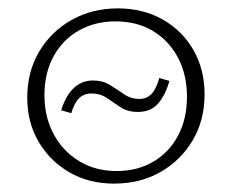

<svg xmlns="http://www.w3.org/2000/svg" viewBox="-20 -434 554 458"><path d="M252 4Q192 4 145.5 -23Q99 -50 72 -96Q45 -142 45 -201Q45 -263 73.5 -311Q102 -359 151 -386.5Q200 -414 261 -414Q321 -414 368 -387.5Q415 -361 441.5 -314.5Q468 -268 468 -209Q468 -147 439.5 -99Q411 -51 362.5 -23.5Q314 4 252 4ZM258 -26Q308 -26 346 -48.5Q384 -71 405 -111Q426 -151 426 -203Q426 -256 404.5 -296.5Q383 -337 345 -360Q307 -383 255 -383Q207 -383 168.5 -361.5Q130 -340 108 -300Q86 -260 86 -207Q86 -155 108 -114Q130 -73 169 -49.5Q208 -26 258 -26ZM309 -167Q284 -167 267 -178.5Q250 -190 234.5 -200.5Q219 -211 198 -211Q180 -211 168.5 -199.5Q157 -188 150 -164L126 -171Q133 -194 144 -210Q155 -226 169.5 -234Q184 -242 201 -242Q225 -242 242 -231.5Q259 -221 275.5 -209.5Q292 -198 313 -198Q329 -198 340.5 -209Q352 -220 360 -248L384 -241Q375 -208 357.5 -187.5Q340 -167 309 -167Z"/></svg>

Font: Ysabeau ExtraLight
Style: Regular
Weight: 250
Designer: Christian Thalmann (Catharsis Fonts)
Version: Version 2.002